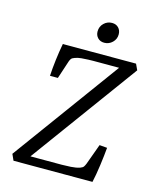

<svg xmlns="http://www.w3.org/2000/svg" viewBox="-109 -793 706 869"><g transform="rotate(15 244.0 -359.0)"><path d="M38 0 25 -29 401 -544 411 -530H269Q263 -530 247.5 -529.5Q232 -529 215 -527.5Q198 -526 185 -521Q173 -517 169 -511Q165 -505 163 -499L135 -414H98Q100 -450 105 -490.5Q110 -531 117 -568H460L473 -540L96 -24L83 -39H254Q271 -39 296 -40.5Q321 -42 338 -48Q349 -52 353 -57.5Q357 -63 361 -73L396 -169L432 -166Q429 -131 422.5 -83Q416 -35 408 0ZM296 -622Q277 -622 265.5 -634Q254 -646 254 -664Q254 -687 270 -702.5Q286 -718 308 -718Q327 -718 338.5 -706Q350 -694 350 -675Q350 -653 334 -637.5Q318 -622 296 -622Z"/></g></svg>

Font: Rasa Light
Style: Italic
Weight: 300
Italic angle: -7.10001°
Designer: Anna Giedrys (Yrsa+Rasa design), David Brezina (Yrsa art-direction, Rasa art-direction, design)
Foundry: Rosetta Type Foundry
Version: Version 2.004